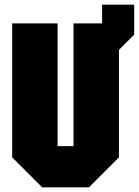

<svg xmlns="http://www.w3.org/2000/svg" viewBox="-20 -800 593 820"><path d="M32 -128V-700H226V-176H294V-700H416V-780H553V-652L488 -587V-128L360 0H160Z"/></svg>

Font: Tektur Condensed ExtraBold
Style: Regular
Weight: 800
Width: 3
Designer: Adam Jagosz
Foundry: Adam Jagosz
Version: Version 1.005;gftools[0.9.30]